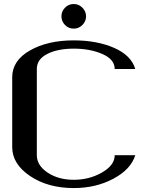

<svg xmlns="http://www.w3.org/2000/svg" viewBox="-20 -955 790 975"><path d="M354.5 -934.6Q379.9 -934.6 398.4 -916Q417 -897.5 417 -872.1Q417 -846.7 398.4 -828.1Q379.9 -809.6 354.5 -809.6Q328.1 -809.6 310.1 -828.1Q292 -846.7 292 -872.1Q292 -897.5 310.1 -916Q328.1 -934.6 354.5 -934.6ZM667 -604.5H562.5Q562.5 -653.3 500 -680.7Q437.5 -708 354.5 -708Q273.4 -708 220.2 -681.2Q167 -654.3 167 -604.5V-167Q167 -115.2 221.7 -78.6Q276.4 -42 354.5 -42Q433.6 -42 498 -79.1Q562.5 -116.2 562.5 -167H667Q644.5 -94.7 555.7 -47.4Q466.8 0 354.5 0Q223.6 0 132.8 -61Q42 -122.1 42 -208V-562.5Q42 -647.5 131.8 -698.7Q221.7 -750 354.5 -750Q472.7 -750 559.6 -711.9Q646.5 -673.8 667 -604.5Z"/></svg>

Font: okolaks
Style: Bold
Weight: 600
Width: 8
Version: Version 000.6.0